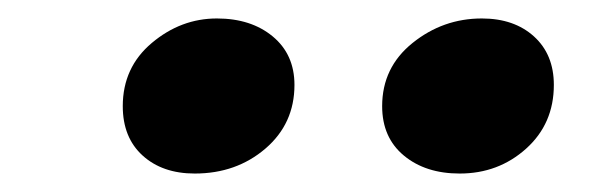

<svg xmlns="http://www.w3.org/2000/svg" viewBox="-20 -855 640 208"><path d="M113 -740Q113 -782 144.5 -808.5Q176 -835 215 -835Q252 -835 275.5 -815.5Q299 -796 299 -763Q299 -721 267.5 -694Q236 -667 191 -667Q156 -667 134.5 -686.5Q113 -706 113 -740ZM394 -740Q394 -782 427 -808.5Q460 -835 502 -835Q537 -835 558.5 -815.5Q580 -796 580 -763Q580 -721 550 -694Q520 -667 478 -667Q441 -667 417.5 -686.5Q394 -706 394 -740Z"/></svg>

Font: Lemonada SemiBold
Style: Regular
Weight: 600
Designer: Mohamed Gaber (Arabic) Eduardo Tunni (Latin)
Foundry: Kief Type Foundry
Version: Version 3.006